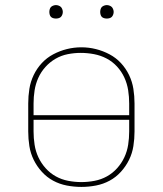

<svg xmlns="http://www.w3.org/2000/svg" viewBox="-20 -727 640 755"><path d="M300 8Q271 8 242.5 2.5Q214 -3 189 -16.5Q164 -30 144.5 -51.5Q125 -73 112.5 -98.5Q100 -124 95.5 -152.5Q91 -181 91 -210V-320Q91 -349 95.5 -377.5Q100 -406 112.5 -432Q125 -458 144.5 -479Q164 -500 189.5 -513.5Q215 -527 243 -534Q271 -541 300 -541Q329 -541 357 -534Q385 -527 410.5 -513.5Q436 -500 455.5 -479Q475 -458 487.5 -432Q500 -406 504.5 -377.5Q509 -349 509 -320V-210Q509 -181 504.5 -152.5Q500 -124 487.5 -98.5Q475 -73 455.5 -51.5Q436 -30 411 -16.5Q386 -3 357.5 2.5Q329 8 300 8ZM112 -274H488V-320Q488 -346 484 -372Q480 -398 469 -422Q458 -446 440 -465.5Q422 -485 399 -497Q376 -509 350 -514Q324 -519 297 -519Q272 -519 246.5 -514Q221 -509 198.5 -496Q176 -483 158.5 -463.5Q141 -444 130.5 -420.5Q120 -397 116 -371.5Q112 -346 112 -320ZM300 -11Q326 -11 352 -16Q378 -21 400.5 -33.5Q423 -46 440.5 -65.5Q458 -85 469 -108.5Q480 -132 484 -158Q488 -184 488 -210V-256H112V-210Q112 -184 116 -158Q120 -132 131 -108.5Q142 -85 159.5 -65.5Q177 -46 199.5 -33.5Q222 -21 248 -16Q274 -11 300 -11ZM400 -654Q395 -654 389.5 -655.5Q384 -657 380.5 -660.5Q377 -664 375.5 -669.5Q374 -675 374 -680Q374 -685 375.5 -690.5Q377 -696 380.5 -699.5Q384 -703 389.5 -705Q395 -707 400 -707Q405 -707 410.5 -705Q416 -703 419.5 -699.5Q423 -696 425 -690.5Q427 -685 427 -680Q427 -675 425 -669.5Q423 -664 419.5 -660.5Q416 -657 410.5 -655.5Q405 -654 400 -654ZM200 -654Q195 -654 189.5 -655.5Q184 -657 180.5 -660.5Q177 -664 175.5 -669.5Q174 -675 174 -680Q174 -685 175.5 -690.5Q177 -696 180.5 -699.5Q184 -703 189.5 -705Q195 -707 200 -707Q205 -707 210.5 -705Q216 -703 219.5 -699.5Q223 -696 225 -690.5Q227 -685 227 -680Q227 -675 225 -669.5Q223 -664 219.5 -660.5Q216 -657 210.5 -655.5Q205 -654 200 -654Z"/></svg>

Font: Iosevka Curly Thin Extended
Style: Regular
Weight: 100
Width: 7
Monospace: yes
Designer: Belleve Invis
Foundry: Belleve Invis
Version: Version 11.1.0; ttfautohint (v1.8.3)